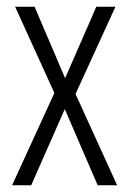

<svg xmlns="http://www.w3.org/2000/svg" viewBox="-20 -552 384 572"><path d="M142 -275 25 -532H83L174 -319L267 -532H324L205 -272L329 0H271L173 -227L73 0H16Z"/></svg>

Font: Noto Sans Sinhala ExtraCondensed Light
Style: Regular
Weight: 300
Width: 2
Designer: Jelle Bosma - Monotype Design Team
Foundry: Monotype Imaging Inc.
Version: Version 2.006; ttfautohint (v1.8.4.7-5d5b)